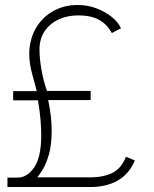

<svg xmlns="http://www.w3.org/2000/svg" viewBox="-20 -753 618 773"><path d="M10 0V-38H51Q89.5 -38 117.8 -79.2Q146 -120.5 146 -209Q146 -236 143.2 -269.8Q140.5 -303.5 133 -349H33V-386H128L108 -461Q92 -523.5 101 -573.5Q110 -623.5 137.5 -659.2Q165 -695 205.2 -714Q245.5 -733 292 -733Q333 -733 369.2 -719Q405.5 -705 431.5 -683.5Q457.5 -662 467 -639L430 -620Q412 -654 380 -672.5Q348 -691 294 -691Q251.5 -691 216.2 -674.8Q181 -658.5 160 -627.8Q139 -597 139 -553Q139 -517 147.2 -471.2Q155.5 -425.5 169 -387H345V-350H174Q181.5 -313.5 184.8 -284.5Q188 -255.5 188 -226Q188 -169 176.8 -130.8Q165.5 -92.5 151.8 -70.2Q138 -48 130 -39H343Q397 -39 433 -57.2Q469 -75.5 487 -122L523 -107Q500.5 -53 454.5 -26.5Q408.5 0 343 0Z"/></svg>

Font: Public Sans Thin Thin
Style: Regular
Weight: 250
Version: Version 2.001